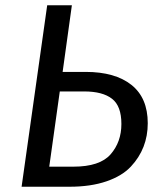

<svg xmlns="http://www.w3.org/2000/svg" viewBox="-20 -709 608 729"><path d="M258.8 -76.2Q358.9 -76.2 399.9 -123Q440.9 -169.9 440.9 -238.3Q440.9 -306.6 405.3 -334Q369.6 -361.8 299.8 -361.8H207L167 -76.2ZM305.2 -436Q417 -436 479 -386.7Q541 -337.4 541 -241.2Q541 -145 477.1 -76.7Q443.8 -41 384.3 -20.5Q324.7 0 244.1 0H62L159.2 -689H252.9L217.8 -436Z"/></svg>

Font: FiraSans-Italic
Style: Italic
Weight: 400
Italic angle: -8°
Designer: Carrois Corporate & Edenspiekermann AG
Foundry: Carrois Corporate GbR & Edenspiekermann AG
Version: Version 3.106;PS 003.106;hotconv 1.0.70;makeotf.lib2.5.58329